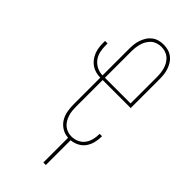

<svg xmlns="http://www.w3.org/2000/svg" viewBox="-290 -809 1080 1080"><g transform="rotate(45 250.0 -269.0)"><path d="M305 205V8Q278 7 254.5 -7.5Q231 -22 217 -45Q203 -68 198.5 -94.5Q194 -121 194 -148V-359Q175 -359 157 -364Q139 -369 124 -379Q109 -389 97.5 -404Q86 -419 79 -436.5Q72 -454 69.5 -472Q67 -490 67 -509V-524H87V-509Q87 -485 92 -461Q97 -437 111.5 -418Q126 -399 148 -388Q170 -377 194 -377V-587Q194 -606 196 -624.5Q198 -643 204 -660.5Q210 -678 220 -694Q230 -710 245 -721.5Q260 -733 278 -738Q296 -743 315 -743Q334 -743 352 -738Q370 -733 385 -721.5Q400 -710 410 -694Q420 -678 426 -660.5Q432 -643 434 -624.5Q436 -606 436 -587V-359H213V-148Q213 -132 214.5 -116Q216 -100 221 -84.5Q226 -69 234 -55Q242 -41 254.5 -30.5Q267 -20 282.5 -15Q298 -10 314 -10Q336 -10 357 -19.5Q378 -29 391 -46.5Q404 -64 409.5 -86Q415 -108 415 -130V-133H434V-130Q434 -105 428 -81Q422 -57 408 -37Q394 -17 371.5 -5.5Q349 6 325 8V205ZM213 -377H417V-587Q417 -603 415 -619Q413 -635 408.5 -650.5Q404 -666 395.5 -680Q387 -694 375 -704.5Q363 -715 347 -720Q331 -725 315 -725Q299 -725 283 -720Q267 -715 255 -704.5Q243 -694 234.5 -680Q226 -666 221.5 -650.5Q217 -635 215 -619Q213 -603 213 -587Z"/></g></svg>

Font: Iosevka Curly Thin
Style: Regular
Weight: 100
Monospace: yes
Designer: Belleve Invis
Foundry: Belleve Invis
Version: Version 22.1.2; ttfautohint (v1.8.4)